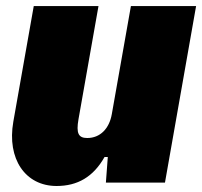

<svg xmlns="http://www.w3.org/2000/svg" viewBox="-20 -602 666 633"><path d="M166.5 11.2C235.4 11.2 287.6 -18.6 324.7 -84.5H335.4L329.1 0H523.9L626.5 -582H411.6L348.6 -225.6C340.3 -178.2 310.5 -147 267.6 -147C238.8 -147 230.5 -162.1 238.8 -209L304.7 -582H91.3L23.9 -200.7C2.4 -78.1 63.5 11.2 166.5 11.2Z"/></svg>

Font: Decalotype Black Italic
Style: Regular
Weight: 900
Italic angle: -10°
Designer: Alfredo Marco Pradil
Foundry: Alfredo Marco Pradil
Version: Version 1.0